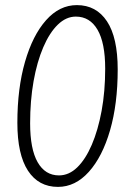

<svg xmlns="http://www.w3.org/2000/svg" viewBox="-20 -726 510 752"><path d="M207 6Q131 6 89.5 -57.5Q48 -121 48 -245Q48 -380 78 -484Q108 -588 160.5 -647Q213 -706 281 -706Q357 -706 399 -642.5Q441 -579 441 -454Q441 -319 411 -215.5Q381 -112 328 -53Q275 6 207 6ZM211 -39Q250 -39 282.5 -70.5Q315 -102 339.5 -159Q364 -216 378 -292Q392 -368 392 -457Q392 -558 362 -609.5Q332 -661 277 -661Q239 -661 206.5 -629.5Q174 -598 149.5 -541Q125 -484 111.5 -408Q98 -332 98 -243Q98 -142 127.5 -90.5Q157 -39 211 -39Z"/></svg>

Font: Asap Condensed Condensed ExtraLight
Style: Italic
Weight: 200
Width: 3
Italic angle: -6°
Designer: Pablo Cosgaya
Foundry: Omnibus-Type
Version: Version 3.001; ttfautohint (v1.8.4.7-5d5b)